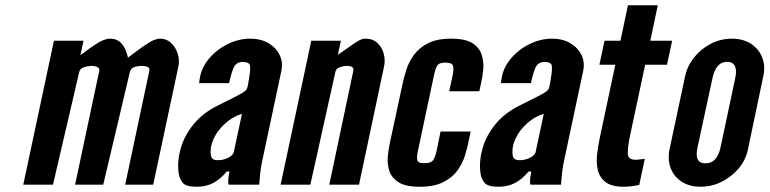

<svg xmlns="http://www.w3.org/2000/svg" viewBox="-20 -702 2926 730"><path d="M589.5 -555Q578.5 -555 565.8 -550Q553 -545 530.2 -529.5Q507.5 -514 466.5 -483Q450.5 -555 399.5 -555Q387.5 -555 374.2 -550Q361 -545 340.5 -531.5Q320 -518 285.5 -492L297.5 -547H185L68.5 0H181.5L281 -427.5Q284.5 -442 300.2 -446.8Q316 -451.5 328 -451.5Q342.5 -451.5 351 -446.5Q359.5 -441.5 357.5 -433L265.5 0H372.5L473.5 -427Q477.5 -443.5 492 -447.5Q506.5 -451.5 516.5 -451.5Q551.5 -451.5 548 -434L456 0H562.5L658 -448Q663.5 -474 655.5 -498.5Q647.5 -523 630.2 -539Q613 -555 589.5 -555Z M727.5 8Q763 8 789.8 -5.8Q816.5 -19.5 842.5 -50H852.5Q844 -7 850 0H965.5Q967.5 -27.5 969.2 -43Q971 -58.5 973 -69.8Q975 -81 978 -95L1049.5 -431Q1057 -465 1043.2 -493Q1029.5 -521 1000.5 -538Q971.5 -555 932 -555Q887 -555 845 -534Q803 -513 774.2 -478.5Q745.5 -444 739.5 -403.5L737 -386H851Q862.5 -438 872.5 -452.2Q882.5 -466.5 902.5 -466.5Q928.5 -466.5 930.5 -451.8Q932.5 -437 927.5 -407.5L922.5 -377.5Q921 -369.5 918.2 -363.8Q915.5 -358 905.2 -351.2Q895 -344.5 872.2 -333Q849.5 -321.5 808.5 -301Q751 -272.5 716 -229.5Q681 -186.5 667.2 -138.2Q653.5 -90 659 -46Q662 -23 674.2 -7.5Q686.5 8 727.5 8ZM809 -93Q793.5 -93 788 -98.8Q782.5 -104.5 781.5 -114Q778 -145 793.2 -176.5Q808.5 -208 836.8 -233.2Q865 -258.5 900 -269.5L869 -124Q866.5 -112 848.2 -102.5Q830 -93 809 -93Z M1047 0H1160L1255.5 -430Q1258 -441.5 1272 -446.5Q1286 -451.5 1298.5 -451.5Q1327 -451.5 1323.5 -433.5L1232 0H1345L1440 -448Q1445.5 -472.5 1439.2 -497Q1433 -521.5 1415.5 -538.2Q1398 -555 1369 -555Q1361.5 -555 1353.5 -552.2Q1345.5 -549.5 1326 -536.5Q1306.5 -523.5 1264.5 -493.5L1276 -547H1163.5Z M1576 8Q1631.5 8 1666 -9.8Q1700.5 -27.5 1719.5 -54.2Q1738.5 -81 1747 -108.2Q1755.5 -135.5 1759.5 -154.5L1769.5 -202H1655L1639.5 -126Q1636 -109.5 1628.5 -95.5Q1621 -81.5 1593.5 -81.5Q1568 -81.5 1566.2 -94.5Q1564.5 -107.5 1568.5 -126L1630.5 -418Q1635 -439 1641.8 -451.5Q1648.5 -464 1673 -464Q1700 -464 1702.8 -450.2Q1705.5 -436.5 1701.5 -418L1688 -355H1802.5L1810.5 -392.5Q1814.5 -410 1817.2 -437Q1820 -464 1812.2 -491.2Q1804.5 -518.5 1777.8 -536.8Q1751 -555 1695 -555Q1640.5 -555 1606.5 -537.2Q1572.5 -519.5 1553.2 -492.5Q1534 -465.5 1525 -437Q1516 -408.5 1511.5 -387.5L1462.5 -159.5Q1458 -139 1454.8 -110.8Q1451.5 -82.5 1459.2 -55.2Q1467 -28 1493.8 -10Q1520.5 8 1576 8Z M1875 8Q1910.5 8 1937.2 -5.8Q1964 -19.5 1990 -50H2000Q1991.5 -7 1997.5 0H2113Q2115 -27.5 2116.8 -43Q2118.5 -58.5 2120.5 -69.8Q2122.5 -81 2125.5 -95L2197 -431Q2204.5 -465 2190.8 -493Q2177 -521 2148 -538Q2119 -555 2079.5 -555Q2034.5 -555 1992.5 -534Q1950.5 -513 1921.8 -478.5Q1893 -444 1887 -403.5L1884.5 -386H1998.5Q2010 -438 2020 -452.2Q2030 -466.5 2050 -466.5Q2076 -466.5 2078 -451.8Q2080 -437 2075 -407.5L2070 -377.5Q2068.5 -369.5 2065.8 -363.8Q2063 -358 2052.8 -351.2Q2042.5 -344.5 2019.8 -333Q1997 -321.5 1956 -301Q1898.5 -272.5 1863.5 -229.5Q1828.5 -186.5 1814.8 -138.2Q1801 -90 1806.5 -46Q1809.5 -23 1821.8 -7.5Q1834 8 1875 8ZM1956.5 -93Q1941 -93 1935.5 -98.8Q1930 -104.5 1929 -114Q1925.5 -145 1940.8 -176.5Q1956 -208 1984.2 -233.2Q2012.5 -258.5 2047.5 -269.5L2016.5 -124Q2014 -112 1995.8 -102.5Q1977.5 -93 1956.5 -93Z M2352 8Q2378.5 8 2410.5 1L2431.5 -98Q2417.5 -96.5 2409 -95.5Q2400.5 -94.5 2397 -94.5Q2366.5 -94.5 2366.8 -120Q2367 -145.5 2375 -184L2433 -456H2516L2535.5 -547H2452.5L2481 -682H2367.5L2339 -547H2278.5L2259 -456H2319.5L2260 -176Q2255 -151.5 2250.8 -120.2Q2246.5 -89 2252 -59.8Q2257.5 -30.5 2280.5 -11.2Q2303.5 8 2352 8Z M2643.5 8Q2686 8 2724 -11Q2762 -30 2788.8 -62Q2815.5 -94 2823.5 -133L2882.5 -414Q2890.5 -452.5 2877.5 -484.5Q2864.5 -516.5 2834.8 -535.8Q2805 -555 2763 -555Q2720.5 -555 2683 -535.8Q2645.5 -516.5 2619.2 -483.8Q2593 -451 2584.5 -411L2526 -136Q2517.5 -95 2530 -62.5Q2542.5 -30 2572 -11Q2601.5 8 2643.5 8ZM2662.5 -81Q2618.5 -81 2632 -141.5L2689 -405.5Q2702.5 -467 2744.5 -467Q2766 -467 2774 -451Q2782 -435 2775.5 -405.5L2719.5 -141.5Q2706.5 -81 2662.5 -81Z"/></svg>

Font: League Gothic SemiExpanded Italic
Style: Regular
Weight: 400
Width: 6
Designer: The League of Moveable Type
Version: Version 1.600; ttfautohint (v1.8.3)